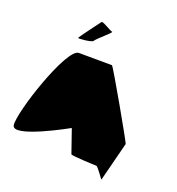

<svg xmlns="http://www.w3.org/2000/svg" viewBox="-134 -857 885 958"><g transform="rotate(20 309.0 -378.0)"><path d="M7 -113C17 -49 284 -199 284 -199L327 -75C329 -69 454 -64 463 -64C472 -64 512 -2 511 -8L564 -216C563 -224 371 -562 365 -562C365 -562 254 -563 189 -563C124 -563 -3 -178 7 -113ZM160 -632C160 -628 235 -635 238 -645C241 -655 319 -719 309 -719C299 -719 245 -756 242 -746C237 -738 160 -638 160 -632Z"/></g></svg>

Font: Ampere
Style: SCRevIta
Weight: 400
Version: Version 1